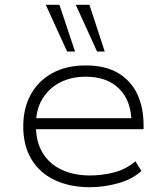

<svg xmlns="http://www.w3.org/2000/svg" viewBox="-20 -773 693 801"><path d="M354 8Q272 8 209 -21.5Q146 -51 111.5 -108Q77 -165 77 -246Q77 -321 108 -378Q139 -435 197.5 -467.5Q256 -500 338 -500Q419 -500 472.5 -468.5Q526 -437 552.5 -381Q579 -325 579 -250V-234H110V-280H555L529 -257Q529 -350 478.5 -401.5Q428 -453 337 -453Q278 -453 231.5 -429.5Q185 -406 157.5 -361.5Q130 -317 130 -255V-247Q130 -181 158 -135Q186 -89 237 -65Q288 -41 355 -41Q406 -41 455 -53.5Q504 -66 545 -100L570 -60Q532 -25 473 -8.5Q414 8 354 8ZM385 -558 296 -753H353L417 -558ZM260 -558 171 -753H228L293 -558Z"/></svg>

Font: Nunito Sans 7pt SemiExpanded ExtraLight
Style: Regular
Weight: 250
Width: 6
Designer: Vernon Adams
Foundry: Vernon Adams
Version: Version 3.101;gftools[0.9.27]